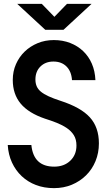

<svg xmlns="http://www.w3.org/2000/svg" viewBox="-20 -959 555 992"><path d="M196 -939 261 -872 326 -939H453L308 -805H214L69 -939ZM142 -210Q153 -98 260 -98Q311 -98 343 -128.5Q375 -159 375 -207Q375 -239 361.5 -260.5Q348 -282 325 -297.5Q302 -313 273 -324.5Q244 -336 212 -346Q127 -375 86.5 -424Q46 -473 46 -546Q46 -590 62.5 -627.5Q79 -665 107.5 -692.5Q136 -720 174.5 -736Q213 -752 258 -752Q304 -752 342.5 -737Q381 -722 409.5 -695Q438 -668 454.5 -630Q471 -592 473 -545H352Q349 -590 323.5 -615.5Q298 -641 256 -641Q215 -641 189 -615.5Q163 -590 163 -548Q163 -529 169.5 -513.5Q176 -498 191 -485.5Q206 -473 231 -461.5Q256 -450 293 -438Q398 -404 444.5 -352.5Q491 -301 491 -218Q491 -169 473.5 -126.5Q456 -84 424.5 -53Q393 -22 351 -4.5Q309 13 259 13Q208 13 166 -3Q124 -19 92.5 -48.5Q61 -78 42 -119Q23 -160 20 -210Z"/></svg>

Font: Involve SemiBold
Style: Regular
Weight: 600
Designer: Stefan Peev
Foundry: Context Ltd.
Version: Version 1.001